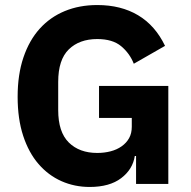

<svg xmlns="http://www.w3.org/2000/svg" viewBox="-20 -730 759 762"><path d="M520 -111H515Q507 -58 461 -23Q415 12 336 12Q276 12 224 -11Q172 -34 133 -79Q94 -124 72 -191Q50 -258 50 -346Q50 -434 73 -502Q96 -570 137.5 -616Q179 -662 237 -686Q295 -710 366 -710Q460 -710 528 -669.5Q596 -629 635 -548L511 -477Q495 -518 461 -546.5Q427 -575 366 -575Q295 -575 253 -534Q211 -493 211 -405V-293Q211 -206 253 -164.5Q295 -123 366 -123Q394 -123 419 -129.5Q444 -136 463 -149.5Q482 -163 492.5 -182Q503 -201 503 -227V-262H373V-389H648V0H520Z"/></svg>

Font: IBM Plex Sans Hebrew
Style: Bold
Weight: 700
Designer: Mike Abbink, Paul van der Laan, Pieter van Rosmalen, Yanek Iontef
Foundry: Bold Monday
Version: Version 1.2